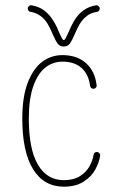

<svg xmlns="http://www.w3.org/2000/svg" viewBox="-20 -702 444 719"><path d="M342.8 -132.8Q348.1 -132.8 352.1 -128.4Q356 -124 355 -118.7Q351.1 -93.3 336.7 -66.9Q322.3 -40.5 293 -21.7Q263.7 -2.9 219.2 -2.9Q144.5 -2.9 104 -68.1Q63.5 -133.3 63.5 -258.3Q63.5 -339.4 84 -392.6Q104.5 -445.8 138.2 -470.7Q171.9 -495.6 213.4 -495.6Q269 -495.6 302.5 -465.1Q335.9 -434.6 341.8 -383.3Q342.8 -377.9 339.1 -373.8Q335.4 -369.6 329.6 -369.6Q324.7 -369.6 321.5 -372.6Q318.4 -375.5 317.4 -380.4Q312 -423.3 285.6 -447.3Q259.3 -471.2 213.4 -471.2Q178.7 -471.2 150.4 -449.5Q122.1 -427.7 105 -379.9Q87.9 -332 87.9 -258.3Q87.9 -143.1 122.1 -85.2Q156.2 -27.3 219.2 -27.3Q255.9 -27.3 279.8 -42.7Q303.7 -58.1 315.4 -79.6Q327.1 -101.1 330.6 -122.6Q331.1 -127.4 334.5 -130.1Q337.9 -132.8 342.8 -132.8ZM278.3 -611.8Q270 -597.7 260.3 -574.7Q249.5 -549.8 241.5 -538.8Q233.4 -527.8 218.8 -527.8Q204.1 -527.8 196 -538.6Q188 -549.3 177.7 -573.2Q166.5 -600.1 157.7 -613.8Q133.8 -651.4 94.2 -657.7Q89.8 -658.2 86.9 -661.9Q84 -665.5 84 -669.9Q84 -675.3 88.4 -679.2Q92.8 -683.1 98.1 -682.1Q126.5 -677.2 145.5 -662.8Q164.6 -648.4 178.2 -626.5Q186 -614.7 192.4 -601.3Q198.7 -587.9 203.1 -576.7Q209 -563.5 212.2 -557.9Q215.3 -552.2 218.8 -552.2Q222.2 -552.2 225.3 -557.9Q228.5 -563.5 234.9 -577.6Q247.6 -607.9 257.8 -624.5Q287.6 -673.8 339.4 -682.1Q344.7 -683.1 349.1 -679.2Q353.5 -675.3 353.5 -669.9Q353.5 -665.5 350.8 -661.9Q348.1 -658.2 343.3 -657.7Q320.8 -654.3 305.4 -642.3Q290 -630.4 278.3 -611.8Z"/></svg>

Font: Velvelyne Light
Style: Regular
Weight: 200
Designer: Manon Van der Borght et Mariel Nils
Foundry: Velvetyne
Version: Version 1.070